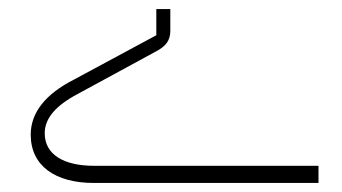

<svg xmlns="http://www.w3.org/2000/svg" viewBox="-20 -405 758 425"><path d="M188 0H685V-38H188C121 -38 79 -63 79 -110C79 -143 103 -171 152 -197L325 -291C348 -303 357 -316 357 -337V-385H326V-327L144 -229C81 -197 48 -156 48 -107C48 -38 102 0 188 0Z"/></svg>

Font: IBM Plex Arabic ExtraLight
Style: Regular
Weight: 200
Designer: Mike Abbink, Paul van der Laan, Pieter van Rosmalen, Wael Morcos, Khajak Apelian
Foundry: Bold Monday
Version: Version 1.0